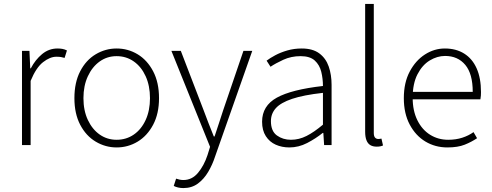

<svg xmlns="http://www.w3.org/2000/svg" viewBox="-20 -739 2508 978"><path d="M92 0V-480H130L134 -391H137Q160 -435 194.5 -463.5Q229 -492 273 -492Q286 -492 297.5 -490Q309 -488 321 -482L309 -444Q299 -447 290.5 -448.5Q282 -450 267 -450Q235 -450 199.5 -422.5Q164 -395 136 -327V0Z M574 12Q517 12 467.5 -17.5Q418 -47 388.5 -103.5Q359 -160 359 -239Q359 -319 388.5 -376Q418 -433 467.5 -462.5Q517 -492 574 -492Q632 -492 681 -462.5Q730 -433 760 -376Q790 -319 790 -239Q790 -160 760 -103.5Q730 -47 681 -17.5Q632 12 574 12ZM574 -27Q623 -27 661.5 -53.5Q700 -80 722 -128Q744 -176 744 -239Q744 -302 722 -350.5Q700 -399 661.5 -426Q623 -453 574 -453Q526 -453 488 -426Q450 -399 427.5 -350.5Q405 -302 405 -239Q405 -176 427.5 -128Q450 -80 488 -53.5Q526 -27 574 -27Z M914 219Q900 219 887 216Q874 213 865 208L877 171Q885 174 895 176Q905 178 914 178Q958 178 988.5 141.5Q1019 105 1037 51L1050 9L853 -480H901L1017 -178Q1028 -148 1042 -112Q1056 -76 1069 -44H1073Q1084 -76 1095.5 -112Q1107 -148 1117 -178L1220 -480H1265L1075 60Q1062 100 1040.5 136.5Q1019 173 988 196Q957 219 914 219Z M1454 12Q1416 12 1384.5 -2Q1353 -16 1334 -45.5Q1315 -75 1315 -119Q1315 -200 1390 -241.5Q1465 -283 1625 -301Q1625 -338 1616.5 -373Q1608 -408 1583.5 -430.5Q1559 -453 1511 -453Q1463 -453 1423 -434.5Q1383 -416 1358 -399L1338 -430Q1355 -443 1382 -457.5Q1409 -472 1443.5 -482Q1478 -492 1517 -492Q1573 -492 1606.5 -467Q1640 -442 1654.5 -400Q1669 -358 1669 -307V0H1631L1627 -62H1624Q1588 -33 1544.5 -10.5Q1501 12 1454 12ZM1462 -27Q1503 -27 1541.5 -46.5Q1580 -66 1625 -104V-266Q1526 -255 1468 -235.5Q1410 -216 1385 -188Q1360 -160 1360 -122Q1360 -71 1390.5 -49Q1421 -27 1462 -27Z M1899 8Q1879 8 1866 0Q1853 -8 1846.5 -25Q1840 -42 1840 -68V-719H1884V-62Q1884 -45 1890.5 -38Q1897 -31 1907 -31Q1910 -31 1913.5 -31.5Q1917 -32 1923 -33L1931 2Q1924 5 1916.5 6.5Q1909 8 1899 8Z M2259 12Q2197 12 2147 -18Q2097 -48 2067 -104.5Q2037 -161 2037 -239Q2037 -318 2067 -374.5Q2097 -431 2144.5 -461.5Q2192 -492 2246 -492Q2303 -492 2344.5 -466Q2386 -440 2408 -390.5Q2430 -341 2430 -270Q2430 -262 2429.5 -252.5Q2429 -243 2427 -233H2064V-271H2388Q2388 -363 2350 -408.5Q2312 -454 2247 -454Q2207 -454 2169 -431Q2131 -408 2106.5 -360.5Q2082 -313 2082 -241Q2082 -175 2106 -126.5Q2130 -78 2171 -52.5Q2212 -27 2263 -27Q2302 -27 2334.5 -37.5Q2367 -48 2392 -66L2410 -35Q2382 -16 2347 -2Q2312 12 2259 12Z"/></svg>

Font: Source Sans 3 ExtraLight Light
Style: Regular
Weight: 300
Version: Version 3.052;hotconv 1.1.0;makeotfexe 2.6.0